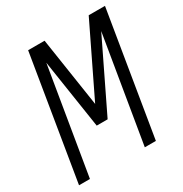

<svg xmlns="http://www.w3.org/2000/svg" viewBox="-171 -863 942 991"><g transform="rotate(-30 300.0 -367.5)"><path d="M15 0 136 -735H234L297 -322L497 -735H594L473 0H407L512 -632L313 -221H248L185 -632L80 0Z"/></g></svg>

Font: Iosevka Curly Light Extended
Style: Italic
Weight: 300
Width: 7
Italic angle: -9°
Monospace: yes
Designer: Belleve Invis
Foundry: Belleve Invis
Version: Version 11.1.0; ttfautohint (v1.8.3)